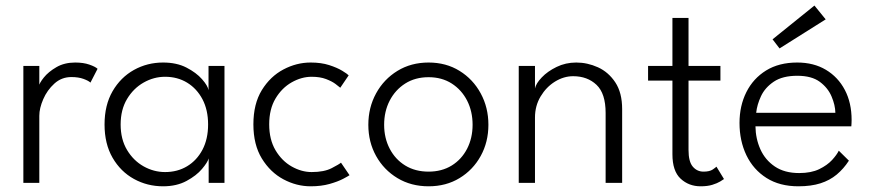

<svg xmlns="http://www.w3.org/2000/svg" viewBox="-20 -642 3056 674"><path d="M118 0H62V-410.5H118V-336.5H115.5Q117.5 -349.5 133.8 -369.8Q150 -390 178 -406.2Q206 -422.5 244 -422.5Q273 -422.5 293.8 -415.2Q314.5 -408 322.5 -400.5L297.5 -352Q291 -358.5 273.2 -365Q255.5 -371.5 230.5 -371.5Q196 -371.5 170.8 -348.5Q145.5 -325.5 131.8 -293.8Q118 -262 118 -235.5Z M712.5 0V-86Q709 -72.5 689.2 -49Q669.5 -25.5 634.8 -6.8Q600 12 552.5 12Q497 12 450.2 -13.8Q403.5 -39.5 375.2 -88.2Q347 -137 347 -205Q347 -273 375.2 -321.8Q403.5 -370.5 450.2 -396.5Q497 -422.5 552.5 -422.5Q600 -422.5 634.5 -404.8Q669 -387 689.2 -364Q709.5 -341 712 -325.5V-410.5H768V0ZM403.5 -205Q403.5 -153 426 -115.5Q448.5 -78 484.2 -58Q520 -38 559.5 -38Q603 -38 637 -58.5Q671 -79 690.8 -116.5Q710.5 -154 710.5 -205Q710.5 -256 690.8 -293.5Q671 -331 637 -351.8Q603 -372.5 559.5 -372.5Q520 -372.5 484.2 -352.2Q448.5 -332 426 -294.5Q403.5 -257 403.5 -205Z M1074 -38Q1118 -38 1144.5 -51.8Q1171 -65.5 1177 -71L1207 -27Q1203 -24 1184.5 -14.2Q1166 -4.5 1136.8 3.8Q1107.5 12 1070.5 12Q1021 12 975 -12.5Q929 -37 899.2 -85.5Q869.5 -134 869.5 -205.5Q869.5 -277.5 899.2 -325.8Q929 -374 975 -398.2Q1021 -422.5 1070.5 -422.5Q1107.5 -422.5 1135.5 -413.5Q1163.5 -404.5 1181.5 -393.5Q1199.5 -382.5 1204 -377.5L1174.5 -334Q1170 -338 1157.8 -347.2Q1145.5 -356.5 1124.5 -364.5Q1103.5 -372.5 1074 -372.5Q1038.5 -372.5 1004 -353Q969.5 -333.5 947.2 -296.2Q925 -259 925 -205.5Q925 -152 947.2 -114.5Q969.5 -77 1004 -57.5Q1038.5 -38 1074 -38Z M1484.5 12Q1423 12 1375.2 -16.8Q1327.5 -45.5 1300.2 -94.5Q1273 -143.5 1273 -204Q1273 -264.5 1300.2 -314.2Q1327.5 -364 1375.2 -393.2Q1423 -422.5 1484.5 -422.5Q1546 -422.5 1593.2 -393.2Q1640.5 -364 1667.5 -314.2Q1694.5 -264.5 1694.5 -204Q1694.5 -143.5 1667.5 -94.5Q1640.5 -45.5 1593.2 -16.8Q1546 12 1484.5 12ZM1484.5 -39.5Q1531 -39.5 1565.8 -61Q1600.5 -82.5 1619.8 -120Q1639 -157.5 1639 -204Q1639 -251 1619.8 -288.8Q1600.5 -326.5 1565.8 -348.8Q1531 -371 1484.5 -371Q1437.5 -371 1402.5 -348.8Q1367.5 -326.5 1348 -288.8Q1328.5 -251 1328.5 -204Q1328.5 -157.5 1348 -120Q1367.5 -82.5 1402.5 -61Q1437.5 -39.5 1484.5 -39.5Z M2003 -422.5Q2042 -422.5 2079 -405.8Q2116 -389 2140 -352.8Q2164 -316.5 2164 -259V0H2106V-245.5Q2106 -314 2074 -344.2Q2042 -374.5 1992 -374.5Q1959 -374.5 1928.2 -355.5Q1897.5 -336.5 1877.8 -303.5Q1858 -270.5 1858 -229.5V0H1801V-410.5H1858V-331.5Q1861.5 -349 1881.8 -370.2Q1902 -391.5 1933.8 -407Q1965.5 -422.5 2003 -422.5Z M2255 -410.5H2340.5V-579H2397V-410.5H2509V-359H2397V-115.5Q2397 -74.5 2412 -57Q2427 -39.5 2449.5 -39.5Q2471 -39.5 2482 -47Q2493 -54.5 2495 -57L2521.5 -13.5Q2518.5 -11 2508 -4.8Q2497.5 1.5 2480.5 6.8Q2463.5 12 2439.5 12Q2398 12 2369.2 -14.8Q2340.5 -41.5 2340.5 -100.5V-359H2255Z M2632 -198.5Q2632.5 -155.5 2649.2 -118Q2666 -80.5 2700 -57.5Q2734 -34.5 2785.5 -34.5Q2827.5 -34.5 2855.8 -48.2Q2884 -62 2900.8 -80.2Q2917.5 -98.5 2924.5 -113L2960 -78Q2941.5 -49.5 2917.2 -29.2Q2893 -9 2860.2 1.5Q2827.5 12 2782.5 12Q2717 12 2670.8 -17.2Q2624.5 -46.5 2600.2 -97Q2576 -147.5 2576 -210.5Q2576 -270.5 2600 -318.5Q2624 -366.5 2669.2 -394.5Q2714.5 -422.5 2778.5 -422.5Q2836.5 -422.5 2879.2 -397Q2922 -371.5 2945.8 -326.2Q2969.5 -281 2969.5 -221Q2969.5 -216.5 2969.2 -209.5Q2969 -202.5 2968.5 -198.5ZM2912.5 -246Q2912 -273 2899.2 -303.2Q2886.5 -333.5 2857.8 -354.8Q2829 -376 2779 -376Q2727 -376 2696.2 -355.2Q2665.5 -334.5 2651.5 -304.5Q2637.5 -274.5 2634.5 -246ZM2716.5 -472 2692 -504 2839 -622.5 2878.5 -574Z"/></svg>

Font: League Spartan Thin Light
Style: Regular
Weight: 300
Version: Version 2.002